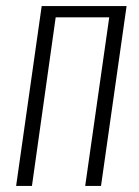

<svg xmlns="http://www.w3.org/2000/svg" viewBox="-20 -611 456 631"><path d="M33 0 117 -591H396L312 0H260L339 -554H163L85 0Z"/></svg>

Font: Alumni Sans Light
Style: Italic
Weight: 300
Italic angle: -8°
Version: Version 1.016